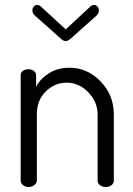

<svg xmlns="http://www.w3.org/2000/svg" viewBox="-20 -751 536 771"><path d="M63 -26V-449Q63 -460 72 -466.5Q81 -473 95 -473Q107 -473 116 -466Q125 -459 125 -449V-403Q142 -435 177 -457Q212 -479 259 -479Q331 -479 384 -424Q437 -369 437 -292V-26Q437 -14 427 -7Q417 0 404 0Q392 0 382 -7Q372 -14 372 -26V-292Q372 -341 335 -380Q298 -419 247 -419Q200 -419 164 -384Q128 -349 128 -292V-26Q128 -16 118 -8Q108 0 95 0Q81 0 72 -8Q63 -16 63 -26ZM110 -709Q110 -718 115.5 -724.5Q121 -731 129 -731Q138 -731 144 -725L244 -633L343 -725Q349 -731 358 -731Q366 -731 371.5 -724.5Q377 -718 377 -709Q377 -696 365 -686L264 -596Q252 -586 244 -586Q234 -586 224 -596L123 -686Q110 -696 110 -709Z"/></svg>

Font: Terminal Dosis
Style: Regular
Weight: 400
Designer: Edgar Tolentino, Pablo Impallari, Igino Marini
Foundry: Edgar Tolentino, Pablo Impallari, Igino Marini
Version: Version 1.007